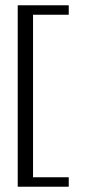

<svg xmlns="http://www.w3.org/2000/svg" viewBox="-20 -650 327 727"><path d="M47.1 57V-630H240.3V-594.2H105.1V21.2H240.3V57Z"/></svg>

Font: Alumni Sans Thin
Style: Regular
Weight: 100
Designer: Robert E. Leuschke
Foundry: Robert E. Leuschke
Version: Version 1.018